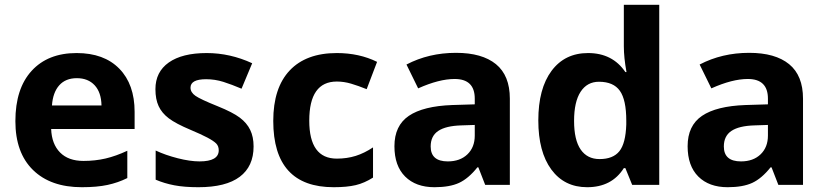

<svg xmlns="http://www.w3.org/2000/svg" viewBox="-20 -780 3483 810"><path d="M304.2 -450.2Q256.8 -450.2 230 -420.2Q203.1 -390.1 199.2 -335H408.2Q407.2 -390.1 379.4 -420.2Q351.6 -450.2 304.2 -450.2ZM325.2 9.8Q193.4 9.8 119.1 -63Q44.9 -135.7 44.9 -269Q44.9 -406.2 113.5 -481.2Q182.1 -556.2 303.2 -556.2Q418.9 -556.2 483.4 -490.2Q547.9 -424.3 547.9 -308.1V-235.8H195.8Q198.2 -172.4 233.4 -136.7Q268.6 -101.1 332 -101.1Q381.3 -101.1 425.3 -111.3Q469.2 -121.6 517.1 -144V-28.8Q478 -9.3 433.6 0.2Q389.2 9.8 325.2 9.8Z M1049.8 -162.1Q1049.8 -78.1 991.5 -34.2Q933.1 9.8 816.9 9.8Q757.3 9.8 715.3 1.7Q673.3 -6.3 636.7 -22V-145Q678.2 -125.5 730.2 -112.3Q782.2 -99.1 821.8 -99.1Q902.8 -99.1 902.8 -146Q902.8 -163.6 892.1 -174.6Q881.3 -185.5 855 -199.5Q828.6 -213.4 784.7 -231.9Q721.7 -258.3 692.1 -280.8Q662.6 -303.2 649.2 -332.3Q635.7 -361.3 635.7 -403.8Q635.7 -476.6 692.1 -516.4Q748.5 -556.2 852.1 -556.2Q950.7 -556.2 1043.9 -513.2L999 -405.8Q958 -423.3 922.4 -434.6Q886.7 -445.8 849.6 -445.8Q783.7 -445.8 783.7 -410.2Q783.7 -390.1 804.9 -375.5Q826.2 -360.8 897.9 -332Q961.9 -306.2 991.7 -283.7Q1021.5 -261.2 1035.6 -231.9Q1049.8 -202.6 1049.8 -162.1Z M1387.7 9.8Q1132.8 9.8 1132.8 -270Q1132.8 -409.2 1202.1 -482.7Q1271.5 -556.2 1400.9 -556.2Q1495.6 -556.2 1570.8 -519L1526.9 -403.8Q1491.7 -418 1461.4 -427Q1431.2 -436 1400.9 -436Q1284.7 -436 1284.7 -271Q1284.7 -110.8 1400.9 -110.8Q1443.8 -110.8 1480.5 -122.3Q1517.1 -133.8 1553.7 -158.2V-30.8Q1517.6 -7.8 1480.7 1Q1443.8 9.8 1387.7 9.8Z M2026.9 0 1998 -74.2H1994.1Q1956.5 -26.9 1916.7 -8.5Q1877 9.8 1813 9.8Q1734.4 9.8 1689.2 -35.2Q1644 -80.1 1644 -163.1Q1644 -250 1704.8 -291.3Q1765.6 -332.5 1888.2 -336.9L1982.9 -339.8V-363.8Q1982.9 -446.8 1897.9 -446.8Q1832.5 -446.8 1744.1 -407.2L1694.8 -507.8Q1789.1 -557.1 1903.8 -557.1Q2013.7 -557.1 2072.3 -509.3Q2130.9 -461.4 2130.9 -363.8V0ZM1982.9 -252.9 1925.3 -251Q1860.4 -249 1828.6 -227.5Q1796.9 -206.1 1796.9 -162.1Q1796.9 -99.1 1869.1 -99.1Q1920.9 -99.1 1951.9 -128.9Q1982.9 -158.7 1982.9 -208Z M2457 9.8Q2360.8 9.8 2305.9 -64.9Q2251 -139.6 2251 -272Q2251 -406.2 2306.9 -481.2Q2362.8 -556.2 2460.9 -556.2Q2564 -556.2 2618.2 -476.1H2623Q2611.8 -537.1 2611.8 -585V-759.8H2761.2V0H2647L2618.2 -70.8H2611.8Q2561 9.8 2457 9.8ZM2509.3 -108.9Q2566.4 -108.9 2593 -142.1Q2619.6 -175.3 2622.1 -254.9V-271Q2622.1 -358.9 2595 -397Q2567.9 -435.1 2506.8 -435.1Q2457 -435.1 2429.4 -392.8Q2401.9 -350.6 2401.9 -270Q2401.9 -189.5 2429.7 -149.2Q2457.5 -108.9 2509.3 -108.9Z M3263.7 0 3234.9 -74.2H3231Q3193.4 -26.9 3153.6 -8.5Q3113.8 9.8 3049.8 9.8Q2971.2 9.8 2926 -35.2Q2880.9 -80.1 2880.9 -163.1Q2880.9 -250 2941.7 -291.3Q3002.4 -332.5 3125 -336.9L3219.7 -339.8V-363.8Q3219.7 -446.8 3134.8 -446.8Q3069.3 -446.8 2981 -407.2L2931.6 -507.8Q3025.9 -557.1 3140.6 -557.1Q3250.5 -557.1 3309.1 -509.3Q3367.7 -461.4 3367.7 -363.8V0ZM3219.7 -252.9 3162.1 -251Q3097.2 -249 3065.4 -227.5Q3033.7 -206.1 3033.7 -162.1Q3033.7 -99.1 3106 -99.1Q3157.7 -99.1 3188.7 -128.9Q3219.7 -158.7 3219.7 -208Z"/></svg>

Font: Zoram GWebM
Style: Bold
Weight: 700
Foundry: Ascender Corporation
Version: Version 1.000